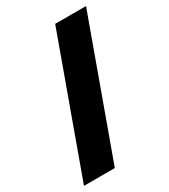

<svg xmlns="http://www.w3.org/2000/svg" viewBox="-181 -813 804 911"><g transform="rotate(-30 221.0 -357.0)"><path d="M440 -724H271L5 10H174Z"/></g></svg>

Font: Noto Sans Lao Looped UI Black
Style: Regular
Weight: 900
Designer: Mark Frömberg, Ben Mitchell
Foundry: The Fontpad Ltd
Version: Version 1.001